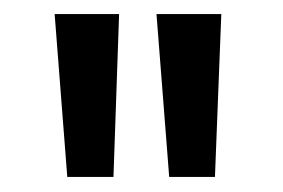

<svg xmlns="http://www.w3.org/2000/svg" viewBox="-20 -728 392 266"><path d="M277.8 -482.9H214.4L196.8 -708.5H286.6ZM137.2 -482.9H73.2L55.7 -708.5H145Z"/></svg>

Font: RGR Online_21
Style: Regular
Weight: 400
Italic angle: -12°
Designer: vernon adams
Foundry: vernon adams
Version: Version 1.000